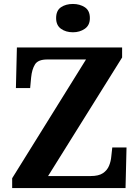

<svg xmlns="http://www.w3.org/2000/svg" viewBox="-20 -955 707 975"><path d="M41.8 0V-49.9L416.8 -653H220.1Q173.2 -653 157.7 -627.9Q142.1 -602.8 138.1 -561.7L133.1 -507.7H60.8L65.8 -714H600.1V-663.1L224.1 -61H440.2Q481.2 -61 502.8 -75.7Q524.5 -90.4 533.8 -113.3Q543.2 -136.1 545.2 -161L550.2 -206.3H622.5L617.5 0ZM350.4 -791.1Q314.3 -791.1 289.6 -808.9Q265 -826.7 265 -863Q265 -901.5 289.6 -918.2Q314.3 -934.9 350.4 -934.9Q385 -934.9 410.7 -918.2Q436.4 -901.5 436.4 -863Q436.4 -826.7 410.7 -808.9Q385 -791.1 350.4 -791.1Z"/></svg>

Font: Noto Serif Malayalam
Style: Regular
Weight: 400
Designer: Indian type Foundry, Jelle Bosma, Monotype Design Team
Foundry: Monotype Imaging Inc.
Version: Version 2.103